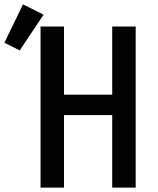

<svg xmlns="http://www.w3.org/2000/svg" viewBox="-102 -856 722 876"><path d="M83 0V-735H190V-424H410V-735H517V0H410V-331H190V0ZM-12 -626 -82 -661 3 -836 97 -789Z"/></svg>

Font: Zed Mono Semibold Extended
Style: Regular
Weight: 600
Width: 7
Monospace: yes
Designer: Belleve Invis
Foundry: Belleve Invis
Version: Version 1.0.0; ttfautohint (v1.8.4)